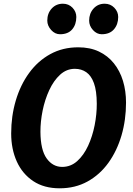

<svg xmlns="http://www.w3.org/2000/svg" viewBox="-20 -1011 718 1039"><path d="M302.9 8Q218.2 8 159.7 -31Q101.2 -70 70.8 -137.2Q40.5 -204.4 40.5 -289Q40.5 -382.8 65.4 -466.9Q90.3 -551.1 137.5 -616Q184.6 -680.9 251.9 -718Q319.2 -755 403.4 -755Q466.8 -755 515.2 -732.2Q563.5 -709.3 596.2 -668.4Q628.9 -627.6 645.5 -573.2Q662 -518.7 662 -455.9Q662 -362.3 637.6 -278.4Q613.1 -194.6 566.7 -130.1Q520.2 -65.6 453.6 -28.8Q387 8 302.9 8ZM316.5 -107.8Q362.7 -107.8 397.9 -139.3Q433.1 -170.9 456.8 -222.2Q480.4 -273.5 492.2 -333.5Q504 -393.5 503.7 -450Q503.4 -519.1 488.5 -560.5Q473.6 -601.8 447 -620.2Q420.4 -638.6 385.3 -638.6Q340 -638.6 305.2 -606.7Q270.4 -574.8 246.5 -523.2Q222.6 -471.5 210.6 -412.2Q198.6 -352.8 198.8 -297.7Q199.5 -199.3 232.6 -153.5Q265.6 -107.8 316.5 -107.8ZM304.7 -825.7Q277.5 -825.7 256.7 -848.8Q235.9 -872 235.9 -899.5Q235.9 -938.8 259.8 -964.9Q283.7 -990.9 320.4 -990.9Q351.5 -990.9 372.3 -969.3Q393 -947.6 393 -919.1Q393 -878.3 370.6 -852Q348.1 -825.7 304.7 -825.7ZM530.4 -825.7Q503.6 -825.7 483 -848.5Q462.4 -871.3 462.4 -899.5Q462.4 -938.1 486 -964.5Q509.7 -990.9 546.1 -990.9Q577.5 -990.9 598.5 -969.3Q619.6 -947.6 619.6 -919.1Q619.6 -879 596.6 -852.3Q573.7 -825.7 530.4 -825.7Z"/></svg>

Font: Merriweather Sans Variable Regular
Style: Italic
Weight: 300
Italic angle: -8°
Designer: Eben Sorkin
Foundry: Eben Sorkin
Version: Version 2.001